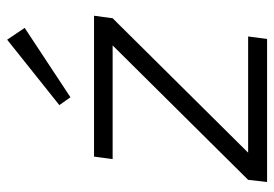

<svg xmlns="http://www.w3.org/2000/svg" viewBox="-135 -632 767 537"><g transform="rotate(-90 248.5 -363.5)"><path d="M245 -550 223 -581 406 -727 439 -678ZM466 -432 90 -53H415L408 0H8L14 -53L390 -432H72L79 -484H473Z"/></g></svg>

Font: Exo 2.0 Light
Style: Italic
Weight: 300
Italic angle: -8°
Designer: Natanael Gama
Version: Version 1.001;PS 001.001;hotconv 1.0.70;makeotf.lib2.5.58329